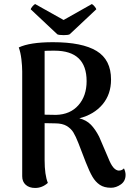

<svg xmlns="http://www.w3.org/2000/svg" viewBox="-20 -918 655 951"><path d="M602 -52Q602 -21 578.5 -4.5Q555 12 530 12Q496 12 474.5 -2.5Q453 -17 438 -42.5Q423 -68 405 -114L368 -210Q355 -243 343.5 -262Q332 -281 310.5 -294Q289 -307 253 -307L201 -308V-125Q201 -52 217 -12Q189 13 154 13Q125 13 107.5 -2.5Q90 -18 90 -45V-564Q90 -591 86 -624.5Q82 -658 73 -683Q128 -709 242 -709Q387 -709 458.5 -665.5Q530 -622 530 -524Q530 -451 488 -401Q446 -351 373 -332Q408 -323 430 -300.5Q452 -278 471 -241L516 -136Q529 -103 541.5 -88.5Q554 -74 568 -73Q584 -73 594 -84Q602 -67 602 -52ZM258 -349Q328 -351 368.5 -397Q409 -443 409 -516Q409 -667 250 -667Q213 -667 201 -666V-350Q218 -349 258 -349ZM296 -744Q272 -744 264 -748L132 -872Q133 -877 140.5 -886Q148 -895 154 -898L295 -819L435 -898Q441 -895 448.5 -886Q456 -877 457 -872L325 -748Q317 -744 296 -744Z"/></svg>

Font: Arima Madurai
Style: Bold
Weight: 700
Designer: Joana Correia and Natanael Gama
Foundry: NDISCOVER
Version: Version 1.019